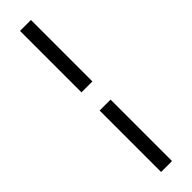

<svg xmlns="http://www.w3.org/2000/svg" viewBox="-344 -771 972 972"><g transform="rotate(-45 142.0 -285.0)"><path d="M103 220H181.3V-220H103ZM103 -350H181.3V-790H103Z"/></g></svg>

Font: Unageo Variable
Style: Regular
Weight: 300
Designer: Richard Sepsi
Foundry: Richard Sepsi
Version: Version 2.200